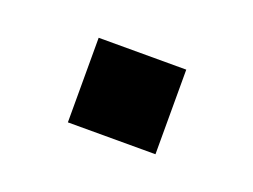

<svg xmlns="http://www.w3.org/2000/svg" viewBox="-38 -177 318 241"><g transform="rotate(20 121.5 -56.5)"><path d="M63 -113H180V0H63Z"/></g></svg>

Font: Mozilla Headline BETA
Style: Regular
Weight: 400
Designer: Studio DRAMA
Foundry: Studio DRAMA
Version: Version 0.100